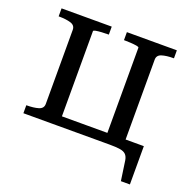

<svg xmlns="http://www.w3.org/2000/svg" viewBox="-118 -627 871 881"><g transform="rotate(20 317.5 -186.0)"><path d="M118 -437Q118 -459 95 -466Q72 -473 37 -473H36V-512H281V-473H279Q263 -473 246.5 -472Q230 -471 218.5 -469Q207 -467 207 -463V0H36V-39H37Q72 -39 95 -46Q118 -53 118 -75ZM429 -463Q429 -467 416.5 -469Q404 -471 387 -472Q370 -473 356 -473H355V-512H599V-473H597Q563 -473 540.5 -466Q518 -459 518 -437V0H429ZM429 0V-47H607V140H563L549 43Q546 25 536.5 15.5Q527 6 508 3Q489 0 457 0ZM180 0V-47H471V0Z"/></g></svg>

Font: Roboto Serif 72pt
Style: Regular
Weight: 400
Designer: Greg Gazdowicz
Foundry: Commercial Type
Version: Version 1.008